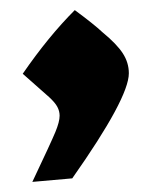

<svg xmlns="http://www.w3.org/2000/svg" viewBox="-20 -718 310 380"><path d="M98 -489Q98 -498 93.5 -506.5Q89 -515 77 -526L25 -572Q76 -646 128 -698Q166 -670 183 -654Q211 -631 223 -612.5Q235 -594 235 -573Q235 -524 123 -365L44 -358Q81 -436 89.5 -456.5Q98 -477 98 -489Z"/></svg>

Font: Suez One
Style: Regular
Weight: 400
Designer: Michal Sahar
Foundry: Hagilda
Version: Version 1.001